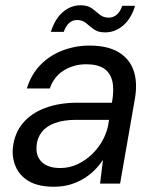

<svg xmlns="http://www.w3.org/2000/svg" viewBox="-20 -697 591 729"><path d="M185 12Q126 12 90.5 -8.5Q55 -29 40 -63.5Q25 -98 29 -137Q35 -191 66.5 -229Q98 -267 151.5 -287Q205 -307 273 -307H405Q414 -356 406.5 -388.5Q399 -421 374.5 -437Q350 -453 307 -453Q261 -453 223 -430Q185 -407 169 -361H82Q98 -414 133.5 -450.5Q169 -487 218 -505.5Q267 -524 319 -524Q388 -524 430 -499Q472 -474 487.5 -428.5Q503 -383 492 -321L436 0H360L371 -90Q357 -69 338.5 -50.5Q320 -32 296.5 -18Q273 -4 245.5 4Q218 12 185 12ZM209 -59Q244 -59 275.5 -74Q307 -89 332 -114Q357 -139 373 -170.5Q389 -202 393 -236L394 -242H269Q222 -242 189 -230Q156 -218 138.5 -195.5Q121 -173 119 -144Q115 -105 138.5 -82Q162 -59 209 -59ZM173 -576Q189 -626 219 -651.5Q249 -677 286 -677Q313 -677 328.5 -665.5Q344 -654 358 -642Q372 -630 393 -630Q410 -630 423.5 -641.5Q437 -653 444 -675H493Q478 -626 447.5 -600Q417 -574 379 -574Q352 -574 336 -586Q320 -598 306.5 -609.5Q293 -621 272 -621Q256 -621 243 -610Q230 -599 222 -576Z"/></svg>

Font: DM Sans 12pt
Style: Italic
Weight: 400
Italic angle: -10°
Version: Version 4.004;gftools[0.9.30]